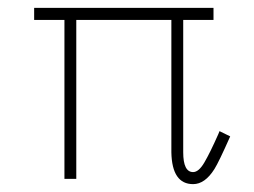

<svg xmlns="http://www.w3.org/2000/svg" viewBox="-20 -450 640 483"><path d="M171.9 -399.9V0H142.1V-399.9H65.9V-430.2H517.1V-399.9H440.9V-66.9Q440.9 -17.1 465.8 -17.1Q480 -17.1 494.1 -41.3Q508.3 -65.4 529.3 -112.8Q531.2 -117.7 532.2 -120.1L559.1 -106.9Q530.3 -42 519.5 -24.9Q495.6 13.2 465.8 13.2Q412.6 13.2 411.1 -66.9V-399.9Z"/></svg>

Font: Compagnon Light
Style: Regular
Weight: 400
Designer: Juliette Duhe, Lea Pradine
Foundry: Velvetyne Type Foundry
Version: Version 1.000;PS 001.000;hotconv 1.0.88;makeotf.lib2.5.64775